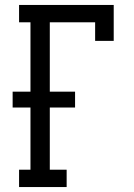

<svg xmlns="http://www.w3.org/2000/svg" viewBox="-20 -755 540 775"><path d="M57 0V-70H103V-321H31V-385H103V-665H57V-735H439V-590H364V-665H181V-385H283V-321H181V-70H249V0Z"/></svg>

Font: Iosevka Curly Slab
Style: Regular
Weight: 400
Monospace: yes
Designer: Belleve Invis
Foundry: Belleve Invis
Version: Version 22.1.2; ttfautohint (v1.8.4)